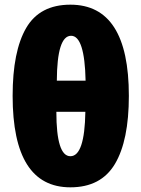

<svg xmlns="http://www.w3.org/2000/svg" viewBox="-20 -791 605 821"><path d="M531 -381Q531 -771 281 -771Q150 -771 92 -671.5Q34 -572 34 -381Q34 10 281 10Q412 10 471.5 -90Q531 -190 531 -381ZM284 -638Q342 -638 346 -446H223Q224 -638 284 -638ZM281 -123Q221 -123 221 -313H345Q342 -123 281 -123Z"/></svg>

Font: Noto Sans Display SemiCondensed Black
Style: Regular
Weight: 900
Width: 4
Designer: Monotype Design Team
Foundry: Monotype Imaging Inc.
Version: Version 1.900